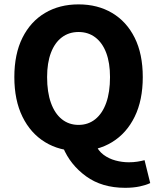

<svg xmlns="http://www.w3.org/2000/svg" viewBox="-20 -684 724 885"><path d="M342.1 12Q254.2 12 187.6 -28.9Q120.9 -69.7 83.5 -146Q46.1 -222.2 46.1 -328.7Q46.1 -435.2 83.5 -510Q120.9 -584.9 187.6 -624.3Q254.2 -663.8 342.1 -663.8Q430 -663.8 496.7 -624.3Q563.4 -584.9 600.8 -510Q638.1 -435.2 638.1 -328.7Q638.1 -222.2 600.8 -146Q563.4 -69.7 496.7 -28.9Q430 12 342.1 12ZM342.1 -108.3Q386.6 -108.3 419.3 -134.6Q452 -160.9 469.6 -210.1Q487.1 -259.2 487.1 -328.7Q487.1 -394 469.6 -440.5Q452 -486.9 419.3 -511.7Q386.6 -536.5 342.1 -536.5Q297.7 -536.5 264.9 -511.7Q232.2 -486.9 214.7 -440.5Q197.1 -394 197.1 -328.7Q197.1 -259.2 214.7 -210.1Q232.2 -160.9 264.9 -134.6Q297.7 -108.3 342.1 -108.3ZM556.8 181.7Q449.8 181.7 376.7 128.6Q303.7 75.5 270.3 -4.9L420 -19.8Q432.4 10.8 457 29.2Q481.6 47.5 512.1 55.7Q542.7 64 573.7 64Q595 64 613.4 61.1Q631.8 58.1 646.3 54.3L672.4 159.8Q654.6 168.7 624.7 175.2Q594.7 181.7 556.8 181.7Z"/></svg>

Font: Source Sans Variable
Style: Regular
Weight: 200
Designer: Paul D. Hunt
Foundry: Adobe Systems Incorporated
Version: Version 3.006;hotconv 1.0.111;makeotfexe 2.5.65597